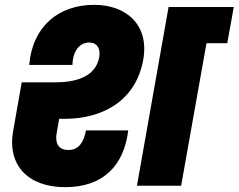

<svg xmlns="http://www.w3.org/2000/svg" viewBox="-20 -769 988 795"><path d="M250 6C406 6 493 -82 511 -229H336C326 -178 305 -148 264 -148C216 -148 208 -183 215 -220L225 -277H248C403 -277 542 -350 573 -521C599 -667 502 -749 370 -749C221 -749 114 -658 101 -500H280C280 -547 303 -593 350 -593C382 -593 397 -567 391 -533C376 -448 289 -428 207 -428H70L35 -230C8 -85 96 6 250 6ZM547 0H730L835 -590H921L948 -740H678Z"/></svg>

Font: SVN-Poppins ExtraBold
Style: Italic
Weight: 800
Italic angle: -10°
Designer: Ninad Kale (Devanagari), Jonny Pinhorn (Latin)
Foundry: Indian Type Foundry
Version: Version 3.002 2017